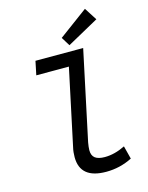

<svg xmlns="http://www.w3.org/2000/svg" viewBox="-136 -1009 852 1104"><g transform="rotate(-15 290.0 -456.5)"><path d="M357 12Q202 12 202 -116Q202 -131 203.5 -145.5Q205 -160 208 -172L305 -628H111L128 -710H412L299 -178Q297 -166 295.5 -154.5Q294 -143 294 -133Q294 -101 313 -86.5Q332 -72 371 -72Q429 -72 492 -103L512 -25Q439 12 357 12ZM340 -746 308 -798 480 -925 528 -850Z"/></g></svg>

Font: Sometype Mono Medium
Style: Italic
Weight: 500
Italic angle: -12°
Monospace: yes
Designer: Ryoichi Tsunekawa
Foundry: Dharma Type
Version: Version 1.000; ttfautohint (v1.8.3)